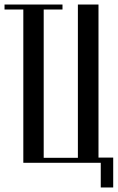

<svg xmlns="http://www.w3.org/2000/svg" viewBox="-22 -719 520 848"><path d="M81 -677H-2V-699H254V-677H171V-22H322V-699H413V-23H478V109H423V0H81Z"/></svg>

Font: Moniqa SemBd Heading
Style: Regular
Weight: 600
Designer: Rajesh Rajput
Foundry: Rajesh Rajput
Version: Version 1.000